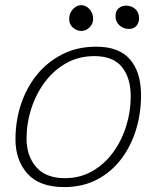

<svg xmlns="http://www.w3.org/2000/svg" viewBox="-20 -724 626 763"><path d="M235.5 19.5Q137 19.5 89.2 -33.8Q41.5 -87 41.5 -170Q41.5 -243.5 63.5 -310Q85.5 -376.5 127.5 -427.8Q169.5 -479 228.8 -508.8Q288 -538.5 362.5 -538.5Q453.5 -538.5 497 -487.5Q540.5 -436.5 540.5 -345.5Q540.5 -273 520.2 -207.5Q500 -142 460.8 -90.8Q421.5 -39.5 364.8 -10Q308 19.5 235.5 19.5ZM238 -16Q298 -16 346.2 -43.5Q394.5 -71 428.8 -117.5Q463 -164 481.2 -222Q499.5 -280 499.5 -341Q499.5 -414.5 464.5 -457.8Q429.5 -501 355 -501Q293 -501 243.2 -473Q193.5 -445 158.2 -397.8Q123 -350.5 104.2 -292Q85.5 -233.5 85.5 -173Q85.5 -104.5 123.8 -60.2Q162 -16 238 -16ZM303.5 -601Q285.5 -601 270.2 -614Q255 -627 255 -648.5Q255 -672 270 -687.8Q285 -703.5 302.5 -703.5Q321 -703.5 335.5 -687.8Q350 -672 350 -649Q350 -628.5 335.5 -614.8Q321 -601 303.5 -601ZM491.5 -609Q470.5 -609 454.8 -623.2Q439 -637.5 439 -659.5Q439 -680.5 451.2 -691Q463.5 -701.5 482 -701.5Q503 -701.5 517.8 -688Q532.5 -674.5 532.5 -652.5Q532.5 -638.5 527.2 -628.8Q522 -619 513 -614Q504 -609 491.5 -609Z"/></svg>

Font: Grandstander Thin Thin
Style: Italic
Weight: 250
Italic angle: -15°
Version: Version 1.200